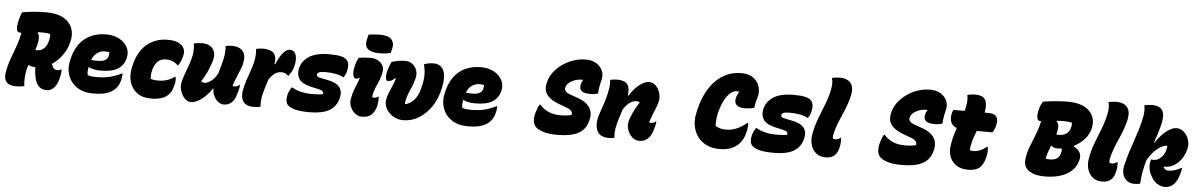

<svg xmlns="http://www.w3.org/2000/svg" viewBox="-35 -1299 11400 1833"><g transform="rotate(5 5665.0 -382.5)"><path d="M210 0Q194 4 173 6.5Q152 9 131 9Q65 9 38.5 -23Q12 -55 21 -112Q30 -167 45 -213.5Q60 -260 77.5 -305Q95 -350 111 -398.5Q127 -447 138 -506Q128 -505 124 -505Q99 -505 93 -531Q87 -557 99 -612Q110 -664 128 -700Q178 -709 234 -714.5Q290 -720 357 -720Q461 -720 523 -684.5Q585 -649 607 -590.5Q629 -532 612 -464L609 -452Q591 -382 549 -326Q507 -270 454 -235Q455 -232 456 -228Q466 -200 478.5 -189.5Q491 -179 510 -179Q529 -179 546 -189H551Q551 -166 548.5 -147Q546 -128 539 -101Q524 -40 492 -9Q478 6 460.5 13Q443 20 424 20Q383 20 355 -3.5Q327 -27 315 -69Q300 -126 299 -188Q284 -189 265.5 -192.5Q247 -196 237 -204L229 -200Q222 -179 217 -156.5Q212 -134 209 -110Q206 -79 206 -51.5Q206 -24 210 0ZM302 -416Q298 -400 293.5 -384Q289 -368 284 -353Q293 -352 305 -352Q340 -352 368 -378Q396 -404 408 -458L410 -466Q416 -496 412 -517Q398 -521 381 -523Q364 -525 342 -525Q319 -525 295 -524L292 -519Q319 -488 302 -416Z M948 -560Q1021 -560 1073.5 -530.5Q1126 -501 1150 -454.5Q1174 -408 1161 -355L1160 -350Q1142 -280 1085.5 -245.5Q1029 -211 923 -211Q886 -211 856.5 -217Q827 -223 810 -233H804Q801 -213 800 -194Q799 -175 803 -158Q822 -151 841.5 -148.5Q861 -146 883 -146Q958 -146 1013 -159Q1068 -172 1128 -202H1134Q1134 -166 1125 -133Q1116 -99 1101 -77Q1086 -55 1066 -38Q1035 -13 988.5 0Q942 13 870 13Q777 13 715 -28.5Q653 -70 629 -139Q605 -208 625 -290L629 -305Q660 -430 742.5 -495Q825 -560 948 -560ZM947 -397Q908 -397 875 -374.5Q842 -352 824 -305Q840 -303 853.5 -302Q867 -301 880 -301Q931 -301 955.5 -315Q980 -329 987 -354Q989 -366 990 -375.5Q991 -385 991 -393Q975 -397 947 -397Z M1533 -560Q1599 -560 1633 -544Q1667 -528 1682 -508Q1696 -490 1699.5 -468.5Q1703 -447 1695 -415Q1688 -390 1679.5 -368.5Q1671 -347 1655 -326H1649Q1623 -352 1594.5 -362Q1566 -372 1534 -372Q1487 -372 1456.5 -342Q1426 -312 1413 -261L1411 -252Q1406 -231 1405 -211.5Q1404 -192 1405 -174Q1434 -164 1470 -164Q1520 -164 1557.5 -175Q1595 -186 1635 -214H1641Q1645 -196 1643.5 -175Q1642 -154 1637 -135Q1627 -97 1616.5 -76Q1606 -55 1584 -34Q1560 -12 1520.5 0.5Q1481 13 1422 13Q1342 13 1290 -25.5Q1238 -64 1219 -129.5Q1200 -195 1219 -275L1222 -287Q1254 -424 1337.5 -492Q1421 -560 1533 -560Z M1787 -546Q1804 -551 1824.5 -553.5Q1845 -556 1866 -556Q1917 -556 1946.5 -535Q1976 -514 1985.5 -480Q1995 -446 1984 -406Q1974 -369 1950 -310Q1926 -251 1887 -192Q1893 -188 1902 -184.5Q1911 -181 1921 -181Q1947 -181 1981.5 -206Q2016 -231 2044 -282Q2060 -338 2072 -382Q2084 -426 2089.5 -465.5Q2095 -505 2091 -548Q2103 -551 2116.5 -553.5Q2130 -556 2144 -556Q2199 -556 2229 -538.5Q2259 -521 2270 -492.5Q2281 -464 2277 -430Q2271 -378 2248 -326Q2225 -274 2205 -220Q2196 -199 2190 -175Q2198 -172 2210 -172Q2234 -172 2254 -190H2260Q2260 -183 2257.5 -166.5Q2255 -150 2250 -130Q2240 -95 2231 -72Q2222 -49 2208 -32Q2193 -13 2171.5 -2Q2150 9 2122 9Q2092 9 2066.5 -11Q2041 -31 2026 -63Q2011 -95 2011 -133H2005Q1979 -93 1945 -59.5Q1911 -26 1875 -6.5Q1839 13 1807 13Q1780 13 1758 -4.5Q1736 -22 1720.5 -50Q1705 -78 1700 -110.5Q1695 -143 1703 -173Q1718 -231 1740 -287Q1762 -343 1778 -400Q1789 -441 1790.5 -479Q1792 -517 1787 -546Z M2473 0Q2457 3 2439 5Q2421 7 2407 7Q2355 7 2327.5 -13.5Q2300 -34 2292.5 -67.5Q2285 -101 2292 -141Q2299 -185 2316 -236Q2333 -287 2350 -335.5Q2367 -384 2375 -420Q2384 -456 2385 -488.5Q2386 -521 2383 -547Q2400 -551 2417 -553Q2434 -555 2451 -555Q2521 -555 2552 -522.5Q2583 -490 2570 -418L2577 -416Q2613 -498 2644.5 -532.5Q2676 -567 2708 -567Q2725 -567 2737.5 -558.5Q2750 -550 2757 -538Q2768 -519 2770 -487.5Q2772 -456 2763 -420Q2755 -386 2742 -362Q2729 -338 2714 -319H2708Q2695 -333 2680 -339.5Q2665 -346 2642 -346Q2612 -346 2583.5 -328Q2555 -310 2526 -266Q2502 -196 2485 -131Q2468 -66 2473 0Z M2948 -164Q2990 -164 3015.5 -166Q3041 -168 3055 -172Q3060 -187 3051 -198Q3042 -209 3010 -216L2939 -232Q2851 -252 2822.5 -294Q2794 -336 2807 -396Q2823 -469 2891 -513Q2959 -557 3085 -557Q3158 -557 3197.5 -547Q3237 -537 3253 -518Q3270 -499 3272.5 -470Q3275 -441 3267 -412Q3258 -377 3239 -350H3233Q3207 -366 3163.5 -375Q3120 -384 3060 -384Q3019 -384 3002 -376Q2985 -368 2983 -356Q2981 -343 2991 -335Q3001 -327 3035 -321L3082 -312Q3171 -296 3203.5 -255Q3236 -214 3220 -149Q3199 -66 3132.5 -27.5Q3066 11 2942 11Q2854 11 2802 -3Q2750 -17 2730 -42Q2717 -58 2715 -82Q2713 -106 2719 -134Q2729 -176 2754 -210H2760Q2804 -185 2850 -174.5Q2896 -164 2948 -164Z M3366 -547Q3392 -552 3423.5 -554.5Q3455 -557 3480 -557Q3520 -557 3550.5 -540Q3581 -523 3596.5 -495.5Q3612 -468 3606 -436Q3596 -378 3574.5 -333Q3553 -288 3538 -240Q3527 -206 3527 -186Q3535 -181 3548 -181Q3569 -181 3583 -194H3589Q3591 -177 3589 -151Q3587 -125 3582 -102Q3575 -74 3563 -54Q3551 -34 3537 -20Q3507 10 3444 10Q3410 10 3380 -13Q3350 -36 3334.5 -73.5Q3319 -111 3326 -152Q3334 -197 3346.5 -232Q3359 -267 3372 -297Q3385 -327 3393 -356L3388 -359Q3380 -352 3373.5 -349.5Q3367 -347 3357 -347Q3338 -347 3330 -378Q3322 -409 3337 -470Q3342 -493 3349.5 -511.5Q3357 -530 3366 -547ZM3441 -776Q3469 -780 3495 -782.5Q3521 -785 3552 -785Q3630 -785 3660.5 -751Q3691 -717 3677 -660L3666 -620Q3614 -608 3556 -608Q3480 -608 3446.5 -638.5Q3413 -669 3431 -736Z M3682 -536Q3709 -544 3743 -550.5Q3777 -557 3813 -557Q3852 -557 3881 -535Q3910 -513 3922.5 -477Q3935 -441 3924 -398Q3910 -342 3887 -294Q3864 -246 3850 -191Q3844 -166 3844 -146H3850Q3893 -155 3930.5 -195.5Q3968 -236 3987 -312L3989 -321Q4007 -390 4006 -442.5Q4005 -495 3993 -535V-541Q4017 -549 4039.5 -553Q4062 -557 4088 -557Q4112 -557 4131 -548.5Q4150 -540 4163 -525Q4187 -500 4192.5 -451.5Q4198 -403 4184 -335L4182 -327Q4162 -228 4111.5 -152.5Q4061 -77 3991 -34Q3921 9 3843 9Q3800 9 3765.5 -6.5Q3731 -22 3708 -45Q3682 -71 3669.5 -103.5Q3657 -136 3661 -166Q3668 -206 3682 -241Q3696 -276 3711.5 -310Q3727 -344 3737 -380L3730 -385Q3712 -366 3695 -358.5Q3678 -351 3664 -351Q3647 -351 3642.5 -376.5Q3638 -402 3647 -440Q3654 -466 3662.5 -488.5Q3671 -511 3682 -536Z M4538 -560Q4611 -560 4663.5 -530.5Q4716 -501 4740 -454.5Q4764 -408 4751 -355L4750 -350Q4732 -280 4675.5 -245.5Q4619 -211 4513 -211Q4476 -211 4446.5 -217Q4417 -223 4400 -233H4394Q4391 -213 4390 -194Q4389 -175 4393 -158Q4412 -151 4431.5 -148.5Q4451 -146 4473 -146Q4548 -146 4603 -159Q4658 -172 4718 -202H4724Q4724 -166 4715 -133Q4706 -99 4691 -77Q4676 -55 4656 -38Q4625 -13 4578.5 0Q4532 13 4460 13Q4367 13 4305 -28.5Q4243 -70 4219 -139Q4195 -208 4215 -290L4219 -305Q4250 -430 4332.5 -495Q4415 -560 4538 -560ZM4537 -397Q4498 -397 4465 -374.5Q4432 -352 4414 -305Q4430 -303 4443.5 -302Q4457 -301 4470 -301Q4521 -301 4545.5 -315Q4570 -329 4577 -354Q4579 -366 4580 -375.5Q4581 -385 4581 -393Q4565 -397 4537 -397Z M5529 -720Q5573 -720 5606 -706.5Q5639 -693 5663 -667Q5687 -641 5695.5 -608Q5704 -575 5694 -537Q5674 -463 5673 -408Q5640 -396 5597 -396Q5482 -396 5500 -479Q5504 -499 5520 -524Q5513 -525 5505 -525Q5472 -525 5440 -513.5Q5408 -502 5385.5 -483Q5363 -464 5357 -442L5356 -437Q5351 -418 5362.5 -402.5Q5374 -387 5407 -375L5483 -348Q5543 -327 5575 -296Q5607 -265 5615.5 -229Q5624 -193 5615 -156L5611 -140Q5590 -56 5519.5 -18Q5449 20 5323 20Q5239 20 5189 5Q5139 -10 5114 -32Q5072 -70 5089 -154Q5094 -177 5104.5 -207Q5115 -237 5127 -253H5133Q5168 -213 5216 -191Q5264 -169 5334 -169Q5397 -169 5439 -181L5440 -187Q5442 -208 5427.5 -222.5Q5413 -237 5385 -247L5330 -267Q5258 -292 5221 -322.5Q5184 -353 5174.5 -388Q5165 -423 5175 -463L5178 -474Q5190 -525 5224 -569.5Q5258 -614 5306.5 -648Q5355 -682 5412 -701Q5469 -720 5529 -720Z M5776 -547Q5793 -551 5810 -553Q5827 -555 5845 -555Q5915 -555 5941.5 -520Q5968 -485 5957 -412H5963Q5987 -451 6018.5 -484.5Q6050 -518 6084.5 -538.5Q6119 -559 6149 -559Q6187 -559 6215 -530Q6243 -501 6254.5 -458.5Q6266 -416 6254 -373Q6243 -331 6226 -293Q6209 -255 6198 -222Q6194 -211 6189 -197Q6184 -183 6182 -175Q6190 -171 6201 -171Q6211 -171 6223 -176Q6235 -181 6244 -190H6250Q6250 -184 6248.5 -170Q6247 -156 6242 -139Q6232 -98 6220.5 -73Q6209 -48 6195 -32Q6179 -13 6155.5 -2Q6132 9 6099 9Q6065 9 6036 -17Q6007 -43 5992 -82Q5977 -121 5985 -161Q5993 -200 6018.5 -254.5Q6044 -309 6077 -358Q6064 -366 6047 -366Q5977 -366 5919 -274Q5903 -223 5889 -178.5Q5875 -134 5867.5 -91Q5860 -48 5864 1Q5839 7 5814 7Q5735 7 5706 -38.5Q5677 -84 5687 -153Q5693 -188 5707.5 -230Q5722 -272 5738.5 -320Q5755 -368 5766 -421Q5774 -458 5777 -489.5Q5780 -521 5776 -547Z M6877 20Q6779 20 6714.5 -26Q6650 -72 6626.5 -150.5Q6603 -229 6628 -326L6633 -348Q6680 -528 6780 -624Q6880 -720 7019 -720Q7107 -720 7154 -671Q7186 -639 7196 -594.5Q7206 -550 7194 -509Q7184 -474 7178 -449Q7172 -424 7171 -402Q7152 -395 7127.5 -392Q7103 -389 7075 -389Q7022 -389 6999.5 -413Q6977 -437 6987 -480Q6990 -494 6997 -509.5Q7004 -525 7014 -542Q7004 -544 6989 -544Q6957 -544 6927 -517Q6897 -490 6872.5 -442.5Q6848 -395 6832 -333L6828 -316Q6821 -288 6818.5 -257Q6816 -226 6817 -198Q6835 -184 6861.5 -177Q6888 -170 6920 -170Q7022 -170 7117 -252H7123Q7126 -241 7125.5 -221.5Q7125 -202 7122 -185Q7112 -136 7094.5 -100.5Q7077 -65 7052 -42Q6985 20 6877 20Z M7398 -164Q7440 -164 7465.5 -166Q7491 -168 7505 -172Q7510 -187 7501 -198Q7492 -209 7460 -216L7389 -232Q7301 -252 7272.5 -294Q7244 -336 7257 -396Q7273 -469 7341 -513Q7409 -557 7535 -557Q7608 -557 7647.5 -547Q7687 -537 7703 -518Q7720 -499 7722.5 -470Q7725 -441 7717 -412Q7708 -377 7689 -350H7683Q7657 -366 7613.5 -375Q7570 -384 7510 -384Q7469 -384 7452 -376Q7435 -368 7433 -356Q7431 -343 7441 -335Q7451 -327 7485 -321L7532 -312Q7621 -296 7653.5 -255Q7686 -214 7670 -149Q7649 -66 7582.5 -27.5Q7516 11 7392 11Q7304 11 7252 -3Q7200 -17 7180 -42Q7167 -58 7165 -82Q7163 -106 7169 -134Q7179 -176 7204 -210H7210Q7254 -185 7300 -174.5Q7346 -164 7398 -164Z M7884 -634Q7891 -667 7891.5 -695Q7892 -723 7884 -750Q7922 -759 7959 -759Q8033 -759 8066.5 -715Q8100 -671 8074 -574Q8058 -514 8036 -461.5Q8014 -409 7992 -358.5Q7970 -308 7954 -252Q7947 -229 7944 -210.5Q7941 -192 7942 -177Q7950 -169 7967 -169Q7996 -169 8014 -187H8020Q8023 -168 8022 -144Q8021 -120 8014 -93Q8008 -68 7999 -50.5Q7990 -33 7976 -19Q7946 11 7889 11Q7835 11 7799.5 -17Q7764 -45 7749.5 -91Q7735 -137 7743 -190Q7756 -270 7783 -342.5Q7810 -415 7839 -486.5Q7868 -558 7884 -634Z M8829 -720Q8873 -720 8906 -706.5Q8939 -693 8963 -667Q8987 -641 8995.5 -608Q9004 -575 8994 -537Q8974 -463 8973 -408Q8940 -396 8897 -396Q8782 -396 8800 -479Q8804 -499 8820 -524Q8813 -525 8805 -525Q8772 -525 8740 -513.5Q8708 -502 8685.5 -483Q8663 -464 8657 -442L8656 -437Q8651 -418 8662.5 -402.5Q8674 -387 8707 -375L8783 -348Q8843 -327 8875 -296Q8907 -265 8915.5 -229Q8924 -193 8915 -156L8911 -140Q8890 -56 8819.5 -18Q8749 20 8623 20Q8539 20 8489 5Q8439 -10 8414 -32Q8372 -70 8389 -154Q8394 -177 8404.5 -207Q8415 -237 8427 -253H8433Q8468 -213 8516 -191Q8564 -169 8634 -169Q8697 -169 8739 -181L8740 -187Q8742 -208 8727.5 -222.5Q8713 -237 8685 -247L8630 -267Q8558 -292 8521 -322.5Q8484 -353 8474.5 -388Q8465 -423 8475 -463L8478 -474Q8490 -525 8524 -569.5Q8558 -614 8606.5 -648Q8655 -682 8712 -701Q8769 -720 8829 -720Z M9423 -224Q9427 -205 9426.5 -183.5Q9426 -162 9421 -139Q9414 -106 9404.5 -82Q9395 -58 9378 -36Q9342 10 9252 10Q9190 10 9146.5 -16.5Q9103 -43 9082.5 -89.5Q9062 -136 9068 -194Q9074 -246 9086 -291Q9098 -336 9113 -377Q9070 -393 9056 -429Q9042 -465 9053 -512Q9058 -533 9066 -547H9174Q9182 -577 9186 -605Q9191 -629 9190.5 -654Q9190 -679 9186 -700Q9206 -706 9224.5 -708.5Q9243 -711 9261 -711Q9329 -711 9354 -675.5Q9379 -640 9368 -566Q9367 -557 9365 -547H9398Q9460 -547 9479.5 -518Q9499 -489 9485 -434Q9481 -416 9473 -397.5Q9465 -379 9455 -366H9305Q9293 -335 9282.5 -305Q9272 -275 9265 -245Q9259 -221 9257 -204.5Q9255 -188 9256 -177Q9263 -175 9271.5 -173.5Q9280 -172 9294 -172Q9320 -172 9350.5 -184Q9381 -196 9417 -224Z M9994 10Q9927 10 9885 -4Q9843 -18 9819 -43Q9784 -78 9791 -137Q9798 -198 9821 -257.5Q9844 -317 9869 -379.5Q9894 -442 9910 -512Q9905 -512 9902 -512Q9877 -512 9871 -540Q9865 -568 9876 -616Q9883 -647 9892 -666Q9901 -685 9911 -700Q9969 -709 10027.5 -714.5Q10086 -720 10148 -720Q10227 -720 10279.5 -700Q10332 -680 10361 -647Q10390 -614 10398.5 -574Q10407 -534 10398 -493L10397 -488Q10384 -429 10342 -382Q10300 -335 10243 -306L10241 -298Q10279 -282 10298 -250Q10317 -218 10306 -177L10305 -173Q10290 -111 10245.5 -70.5Q10201 -30 10136 -10Q10071 10 9994 10ZM10073 -432Q10070 -416 10065 -398Q10075 -397 10088 -397Q10130 -397 10159.5 -416Q10189 -435 10199 -476L10201 -483Q10204 -497 10204.5 -507.5Q10205 -518 10203 -524Q10187 -528 10164.5 -530Q10142 -532 10120 -532Q10091 -532 10062 -530L10058 -524Q10086 -492 10073 -432ZM9984 -160Q9991 -158 10003.5 -157Q10016 -156 10025 -156Q10063 -156 10089 -171.5Q10115 -187 10125 -224L10126 -230Q10132 -253 10129 -270Q10109 -267 10089 -267Q10065 -267 10052.5 -271.5Q10040 -276 10030 -287H10024Q10011 -254 9999.5 -222Q9988 -190 9984 -160Z M10534 -634Q10541 -667 10541.5 -695Q10542 -723 10534 -750Q10572 -759 10609 -759Q10683 -759 10716.5 -715Q10750 -671 10724 -574Q10708 -514 10686 -461.5Q10664 -409 10642 -358.5Q10620 -308 10604 -252Q10597 -229 10594 -210.5Q10591 -192 10592 -177Q10600 -169 10617 -169Q10646 -169 10664 -187H10670Q10673 -168 10672 -144Q10671 -120 10664 -93Q10658 -68 10649 -50.5Q10640 -33 10626 -19Q10596 11 10539 11Q10485 11 10449.5 -17Q10414 -45 10399.5 -91Q10385 -137 10393 -190Q10406 -270 10433 -342.5Q10460 -415 10489 -486.5Q10518 -558 10534 -634Z M11204 -559Q11235 -559 11260.5 -542Q11286 -525 11303 -497.5Q11320 -470 11326 -437.5Q11332 -405 11324 -373L11323 -367Q11310 -315 11281 -273Q11252 -231 11211 -206.5Q11170 -182 11120 -182H11115L11112 -177Q11119 -167 11131 -156Q11138 -152 11144 -150Q11150 -148 11162 -148Q11188 -148 11218.5 -157Q11249 -166 11283 -185H11289Q11288 -165 11280 -139Q11270 -99 11256.5 -71.5Q11243 -44 11226 -26Q11191 10 11139 10Q11116 10 11095 2Q11074 -6 11055 -20Q11023 -46 11004 -86Q10993 -104 10986 -126Q10979 -148 10978 -172Q10976 -207 10987 -240Q10994 -239 11000.5 -238.5Q11007 -238 11013 -238Q11049 -238 11080.5 -267.5Q11112 -297 11123 -340L11125 -349Q11128 -358 11129 -366.5Q11130 -375 11131 -382Q11128 -383 11125 -383Q11122 -383 11119 -383Q11090 -383 11040.5 -346.5Q10991 -310 10943 -230Q10928 -177 10917 -120Q10906 -63 10903 0Q10891 2 10877.5 4Q10864 6 10850 6Q10804 6 10775 -17Q10746 -40 10736 -78Q10726 -116 10737 -162Q10754 -233 10772.5 -292Q10791 -351 10810 -405Q10829 -459 10845.5 -513.5Q10862 -568 10875 -630Q10883 -666 10883 -694.5Q10883 -723 10878 -750Q10917 -759 10953 -759Q10996 -759 11025 -742.5Q11054 -726 11062.5 -687Q11071 -648 11054 -578Q11043 -532 11029 -488Q11015 -444 11000 -402H11005Q11032 -445 11066.5 -480.5Q11101 -516 11137 -537.5Q11173 -559 11204 -559Z"/></g></svg>

Font: Recursive Sn Csl St Blk
Style: Italic
Weight: 900
Italic angle: -15°
Version: Version 1.079;hotconv 1.0.112;makeotfexe 2.5.65598; ttfautoh